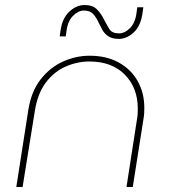

<svg xmlns="http://www.w3.org/2000/svg" viewBox="-20 -745 674 765"><path d="M45 0 93 -308Q105 -382 142.5 -429.5Q180 -477 231.5 -500Q283 -523 337 -523Q404 -523 453 -496Q502 -469 528.5 -422Q555 -375 555 -315Q555 -305 554.5 -294.5Q554 -284 552 -273L509 0H484L526 -271Q528 -282 528.5 -292Q529 -302 529 -312Q529 -395 477.5 -447.5Q426 -500 336 -500Q288 -500 242 -480Q196 -460 163 -416.5Q130 -373 119 -304L70 0ZM453 -590Q427 -590 411.5 -600.5Q396 -611 387.5 -626.5Q379 -642 372 -657Q364 -675 351.5 -689Q339 -703 314 -703Q292 -703 271 -682Q250 -661 245 -622L242 -600H218L221 -622Q228 -673 256.5 -699Q285 -725 317 -725Q350 -725 367 -707Q384 -689 394 -668Q405 -647 415.5 -629.5Q426 -612 454 -612Q477 -612 498 -633Q519 -654 524 -694L527 -716H551L548 -694Q541 -642 513 -616Q485 -590 453 -590Z"/></svg>

Font: MuseoModerno Thin Thin
Style: Italic
Weight: 250
Italic angle: -9°
Version: Version 1.003